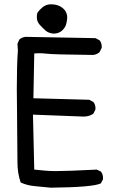

<svg xmlns="http://www.w3.org/2000/svg" viewBox="-20 -859 540 891"><path d="M215 12Q180 8 143.5 5Q107 2 76 -12Q61 -55 61 -106Q61 -157 59 -344L58 -448Q58 -559 63 -625L61 -656L70 -676Q82 -686 98 -688L423 -682L442 -672Q452 -660 452 -643V-637L442 -617Q429 -606 413 -604Q222 -606 195 -610Q179 -612 162 -612L139 -611L135 -403L394 -396L413 -386Q423 -374 423 -357V-351L413 -331Q393 -318 368 -318L133 -327L139 -72Q198 -65 238 -65Q293 -65 429 -72L448 -63Q458 -51 458 -33V-27L448 -8Q411 10 215 12ZM228 -703Q205 -705 191 -717.5Q177 -730 164 -744.5Q151 -759 151 -779Q151 -781 151.5 -792Q152 -803 176 -824Q193 -839 216 -839Q260 -839 282 -810Q292 -795 292 -777Q292 -769 288 -750.5Q284 -732 268.5 -717.5Q253 -703 228 -703Z"/></svg>

Font: Xiaolai SC
Style: Regular
Weight: 400
Designer: Nozomi Seto 瀬戸のぞみ
Version: Version 3.11;December 4, 2020;FontCreator 13.0.0.2613 64-bit